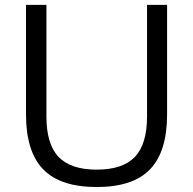

<svg xmlns="http://www.w3.org/2000/svg" viewBox="-20 -760 794 790"><path d="M378 9.5Q228 9.5 157.5 -63.5Q87 -136.5 87 -289.5V-740H171V-281Q171 -166.5 221.2 -114.2Q271.5 -62 378 -62Q484.5 -62 534.8 -114.2Q585 -166.5 585 -281V-740H667.5V-289.5Q667.5 -136.5 597.5 -63.5Q527.5 9.5 378 9.5Z"/></svg>

Font: Encode Sans SemiExpanded SemiExpanded
Style: Regular
Weight: 400
Width: 6
Designer: Multiple Designers
Foundry: Impallari Type
Version: Version 3.000; ttfautohint (v1.8.3) -l 8 -r 50 -G 200 -x 14 